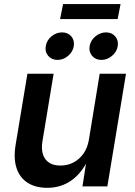

<svg xmlns="http://www.w3.org/2000/svg" viewBox="-20 -903 653 930"><path d="M208.5 6.8Q152.8 6.8 114.7 -17.1Q76.7 -41 60.8 -86.9Q44.9 -132.8 55.2 -198.7L112.8 -545.9H239.7L185.5 -218.3Q176.8 -163.6 199.7 -132.3Q222.7 -101.1 272.9 -101.1Q306.6 -101.1 335.2 -115.7Q363.8 -130.4 383.8 -158.2Q403.8 -186 410.6 -226.1L462.9 -545.9H590.3L500 0H379.4L400.4 -134.8H409.7Q375.5 -63.5 325 -28.3Q274.4 6.8 208.5 6.8ZM471.2 -612.8Q442.9 -612.8 426.3 -632.3Q409.7 -651.9 414.1 -679.7Q418.9 -707.5 442.1 -726.8Q465.3 -746.1 493.7 -746.1Q521.5 -746.1 538.1 -726.8Q554.7 -707.5 550.3 -679.7Q545.9 -651.9 522.5 -632.3Q499 -612.8 471.2 -612.8ZM258.3 -612.8Q230.5 -612.8 213.6 -632.3Q196.8 -651.9 201.7 -679.7Q206.1 -707.5 229.2 -726.8Q252.4 -746.1 280.8 -746.1Q309.1 -746.1 325.4 -726.8Q341.8 -707.5 337.4 -679.7Q333 -651.9 309.8 -632.3Q286.6 -612.8 258.3 -612.8ZM564 -883.3 549.8 -810.5H271L285.6 -883.3Z"/></svg>

Font: Inter SemiBold
Style: Italic
Weight: 600
Italic angle: -9.3988°
Designer: Rasmus Andersson
Foundry: rsms
Version: Version 4.001;git-66647c0bb